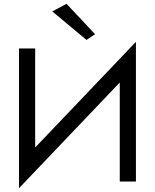

<svg xmlns="http://www.w3.org/2000/svg" viewBox="-20 -955 815 1010"><path d="M255 -895 330 -935 480 -775 435 -745ZM165 -700V-179L695 -735V0H610V-521L80 35V-700Z"/></svg>

Font: Von Book
Style: Regular
Weight: 400
Version: Version 4.000; ttfautohint (v1.8.4.7-5d5b)